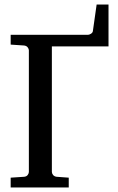

<svg xmlns="http://www.w3.org/2000/svg" viewBox="-20 -824 519 844"><path d="M208 -620.1V-67.9Q208 -62 213.1 -55.2Q218.3 -48.3 229 -46.9L282.2 -43V0H26.9V-43L85.9 -46.9Q96.7 -47.9 101.8 -54.9Q106.9 -62 106.9 -67.9V-603Q106.9 -608.9 101.8 -615.7Q96.7 -622.6 85.9 -624L26.9 -627.9V-670.9H366.2Q372.1 -670.9 379.6 -675.5Q387.2 -680.2 388.2 -687L404.8 -804.2H457V-620.1Z"/></svg>

Font: Charis SIL CyrE
Style: Regular
Weight: 400
Foundry: SIL International
Version: Version 5.000